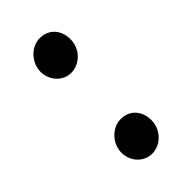

<svg xmlns="http://www.w3.org/2000/svg" viewBox="-179 -589 652 652"><g transform="rotate(-45 147.0 -263.0)"><path d="M71.8 -63.5C73.2 -20.5 106 10.7 143.1 10.7C185.1 10.7 223.6 -26.4 222.2 -74.7C221.2 -114.3 196.8 -148.4 150.4 -148.4C109.9 -148.4 70.8 -109.9 71.8 -63.5ZM71.8 -452.1C73.2 -409.2 106 -377.9 143.1 -377.9C185.1 -377.9 223.6 -415 222.2 -463.4C221.2 -502.9 196.8 -537.1 150.4 -537.1C109.9 -537.1 70.8 -498.5 71.8 -452.1Z"/></g></svg>

Font: Merriweather Sans
Style: Regular
Weight: 400
Designer: Eben Sorkin ( eben@eyebytes.com )
Foundry: Eben Sorkin
Version: Version 1.003